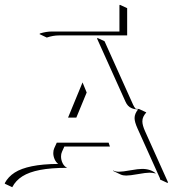

<svg xmlns="http://www.w3.org/2000/svg" viewBox="-46 -679 715 793"><path d="M117.2 -538.1 119.1 -540.8Q144.8 -548.8 167.2 -548.8H447.3V-657.2L449.2 -659.2L479.2 -645.3V-532.7H197.3Q173.3 -532.7 147.2 -523.9ZM-26.4 77.6Q-12.2 51 14.6 33.8Q41.5 16.6 85.8 7.6Q130.1 -1.5 194.3 -2Q184.6 -9.5 179.3 -21.9Q174.1 -34.2 174.1 -46.6Q174.1 -58.1 178 -66.7L188.5 -89.8H402.6L408 -73.7H219.7L210 -52Q206.1 -43.7 206.1 -32.7Q206.1 -18.3 212.6 -5Q219.2 8.3 231.2 14.2Q165 14.2 119.5 22.9Q74 31.7 46.4 49.2Q18.8 66.7 4.6 94.2L-25.4 80.1ZM235.1 -193.4 294.9 -338.6 312 -296.9 269.3 -193.4ZM355.5 -518.3 355.7 -522.7 385.7 -508.8 503.9 -246.1Q508.5 -236.1 514.4 -229.7Q520.8 -228.8 528.3 -228.8L558.3 -214.8Q550 -205.1 546 -196.5Q542 -188 542 -177.7Q542 -161.6 553.5 -136.2L648.2 74.5L645.3 76.4L615.2 62.5L614.7 57.6L521.5 -149.4Q509.8 -175.5 509.8 -191.4Q509.8 -209 524.2 -227.1Q516.1 -227.3 509.8 -228.5Q503.4 -229.7 496.1 -232.9Q488.8 -236.1 482.7 -242.7Q476.6 -249.3 472.2 -259.3ZM420.4 24.4Q430.2 30.3 445.3 30.3Q460 30.3 492.6 24.4Q525.1 18.6 541 18.6Q576.4 18.6 598.1 37.6L594.5 36.9Q582.3 34.2 571.3 34.2Q556.2 34.2 523.3 40.2Q490.5 46.1 475.3 46.1Q462.2 46.1 452.9 42L422.9 27.8Z"/></svg>

Font: AgreloyOut1
Style: Medium
Weight: 400
Designer: gluk
Foundry: gluk
Version: Version 0.27